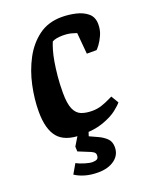

<svg xmlns="http://www.w3.org/2000/svg" viewBox="-134 -588 679 856"><g transform="rotate(-20 205.5 -159.5)"><path d="M167 11Q91 11 58 -28.5Q25 -68 25 -151Q25 -210 38.5 -273.5Q52 -337 81 -391.5Q110 -446 155.5 -479.5Q201 -513 265 -513Q298 -513 331 -505.5Q364 -498 386 -479.5Q408 -461 408 -427Q408 -399 397.5 -376Q387 -353 376 -338.5Q365 -324 361 -321H315L306 -422Q303 -423 285 -428.5Q267 -434 241 -434Q225 -434 212 -431.5Q199 -429 191 -424Q185 -410 178.5 -388Q172 -366 167 -336.5Q162 -307 158.5 -271Q155 -235 155 -194Q155 -142 166.5 -116Q178 -90 199.5 -81.5Q221 -73 251 -73Q275 -73 296 -80Q317 -87 332 -94.5Q347 -102 352 -104L373 -69Q366 -59 341.5 -39.5Q317 -20 274 -4.5Q231 11 167 11ZM182 194Q148 194 120.5 186Q93 178 74 165L100 120Q115 128 137.5 135Q160 142 174 142Q188 142 195.5 137.5Q203 133 203 119Q203 109 193.5 103Q184 97 170 92L126 74L125 51L156 0H206L197 28L234 45Q257 55 273.5 70.5Q290 86 290 113Q290 150 260 172Q230 194 182 194Z"/></g></svg>

Font: Faustina
Style: Bold Italic
Weight: 700
Italic angle: -8°
Designer: Alfonso Garcia
Foundry: http://www.omnibus-type.com
Version: Version 1.200